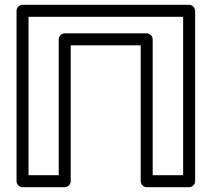

<svg xmlns="http://www.w3.org/2000/svg" viewBox="-20 -756 886 801"><path d="M744 -25H617V-592C617 -607 603 -617 592 -617H250C235 -617 225 -603 225 -592V-25H99V-686H744ZM769 25C780 25 794 15 794 0V-711C794 -722 784 -736 769 -736H74C63 -736 49 -726 49 -711V0C49 11 59 25 74 25H250C261 25 275 15 275 0V-567H567V0C567 11 577 25 592 25Z"/></svg>

Font: Asimov
Style: XWidOu
Weight: 500
Designer: Google
Version: Version 2.000980; 2014